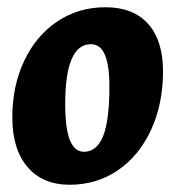

<svg xmlns="http://www.w3.org/2000/svg" viewBox="-20 -498 484 530"><path d="M14 -174Q14 -261 47 -330.5Q80 -400 138.5 -439Q197 -478 271 -478Q348 -478 389 -432Q430 -386 430 -301Q430 -211 397 -139.5Q364 -68 305.5 -28Q247 12 172 12Q98 12 56 -37Q14 -86 14 -174ZM282 -259Q282 -318 269.5 -347Q257 -376 231 -376Q160 -376 160 -211Q160 -143 173 -111Q186 -79 212 -79Q247 -79 264.5 -122Q282 -165 282 -259Z"/></svg>

Font: Alegreya ExtraBold
Style: Italic
Weight: 800
Italic angle: -7°
Designer: Juan Pablo del Peral
Foundry: Huerta Tipografica
Version: Version 2.007; ttfautohint (v1.6)